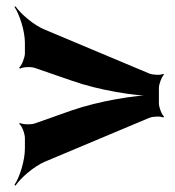

<svg xmlns="http://www.w3.org/2000/svg" viewBox="-20 -606 556 609"><path d="M208 -256 92 -215C80 -210 52 -211 43 -216L41 -213C50 -207 59 -181 59 -168V-135C59 -96 42 -43 26 -20L29 -17C45 -41 87 -78 122 -93L453 -232C465 -237 491 -238 498 -233L500 -237C493 -242 484 -266 484 -278V-327C484 -339 493 -363 500 -369L498 -372C491 -367 465 -368 453 -373L122 -512C87 -526 45 -563 29 -586L26 -584C42 -560 59 -508 59 -470V-437C59 -424 49 -398 41 -392L43 -388C52 -394 80 -395 92 -390L208 -350C292 -320 409 -301 476 -301V-305C409 -305 292 -285 208 -256Z"/></svg>

Font: Asimov
Style: Edge
Weight: 500
Designer: Google
Version: Version 2.000980: 2014